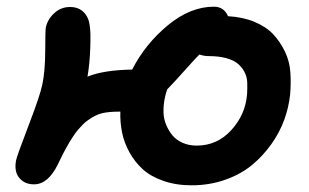

<svg xmlns="http://www.w3.org/2000/svg" viewBox="-20 -577 919 571"><path d="M549.8 -25.9Q503.4 -25.9 465.8 -39.1Q428.2 -52.2 404.5 -73.7Q380.9 -95.2 365 -124Q349.1 -152.8 343 -183.1Q336.9 -213.4 337.9 -245.1Q302.2 -245.1 282.5 -240Q262.7 -234.9 241.2 -219.2Q233.4 -213.9 225.8 -206.1Q218.3 -198.2 211.9 -190.9Q205.6 -183.6 198.5 -172.9Q191.4 -162.1 187 -154.8Q182.6 -147.5 176 -135.5Q169.4 -123.5 166.7 -118.2Q164.1 -112.8 158.4 -101.3Q152.8 -89.8 151.9 -87.9Q123 -28.8 81.1 -28.8Q53.2 -28.8 37.4 -47.9Q21.5 -66.9 27.8 -100.1Q30.3 -113.3 64.9 -203.6Q99.6 -293.9 106 -326.2Q114.3 -365.7 114.5 -426.8Q114.7 -487.8 116.2 -495.1Q121.6 -520 141.6 -538.1Q161.6 -556.2 188 -556.2Q213.9 -556.2 229.2 -540.5Q244.6 -524.9 247.1 -498Q250 -482.4 248.5 -436Q247.1 -389.6 240.2 -349.1Q288.1 -368.7 373 -370.1Q412.1 -446.3 479 -501.7Q545.9 -557.1 616.2 -557.1Q646 -557.1 658.2 -528.8Q702.1 -526.4 736.8 -512Q771.5 -497.6 792.5 -475.1Q813.5 -452.6 827.4 -423.6Q841.3 -394.5 843.5 -362.3Q845.7 -330.1 842.8 -295.9Q838.9 -258.3 825.4 -220.9Q812 -183.6 786.9 -148.2Q761.7 -112.8 728.8 -85.7Q695.8 -58.6 649.2 -42.2Q602.5 -25.9 549.8 -25.9ZM469.2 -280.8Q465.8 -261.7 466.3 -242.4Q466.8 -223.1 474.4 -205.3Q481.9 -187.5 493.4 -173.8Q504.9 -160.2 523.4 -152.1Q542 -144 564.9 -144Q626 -144 668 -190.2Q710 -236.3 714.8 -296.9Q715.8 -314.5 715.3 -331.1Q714.8 -347.7 707.5 -362.1Q700.2 -376.5 687.7 -387.2Q675.3 -397.9 652.8 -404.1Q630.4 -410.2 599.1 -410.2Q586.4 -410.2 573.2 -415Q559.1 -400.9 553.2 -394Q490.7 -324.2 477.1 -311Q471.7 -294.9 469.2 -280.8Z"/></svg>

Font: Shantell Sans Bouncy
Style: Italic
Weight: 600
Italic angle: -11.31°
Designer: Stephen Nixon, Anya Danilova, Shantell Martin
Foundry: Arrow Type
Version: Version 1.006;[9816181b4]